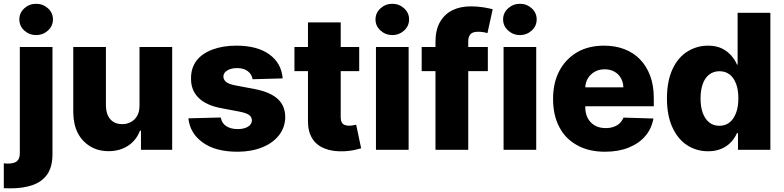

<svg xmlns="http://www.w3.org/2000/svg" viewBox="-50 -795 4163 1019"><path d="M55.2 19V-545.4H228.5V22.9Q228.5 89.4 201.2 129.9Q173.8 169.4 123.5 187Q73.7 204.6 5.4 204.6Q-6.8 204.6 -12.2 204.1Q-14.6 204.1 -20.5 204.1Q-26.4 204.1 -29.8 203.6V71.8Q-27.8 71.8 -24.2 72Q-20.5 72.3 -18.6 72.8Q-15.1 73.2 -8.3 73.2Q26.4 73.2 41 59.6Q55.2 46.4 55.2 19ZM141.6 -608.9Q105.5 -608.9 78.6 -633.3Q52.7 -657.2 52.7 -691.9Q52.7 -726.6 78.6 -750.5Q105.5 -774.9 141.6 -774.9Q178.2 -774.9 205.1 -750.5Q231 -726.6 231 -691.9Q231 -657.2 205.1 -633.3Q178.2 -608.9 141.6 -608.9Z M690.4 -235.4V-545.4H863.8V0H698.2V-101.6H692.9Q674.3 -51.8 631.3 -22.5Q586.4 7.3 526.4 7.3Q470.2 7.3 428.2 -18.6Q385.3 -44.9 362.3 -90.3Q339.8 -134.8 338.9 -197.8V-545.4H512.2V-231.9Q513.2 -187.5 535.6 -162.1Q558.6 -136.2 598.6 -136.2Q625 -136.2 645.5 -147.9Q666.5 -159.2 678.7 -181.6Q690.4 -202.1 690.4 -235.4Z M1450.2 -378.9 1290.5 -374.5Q1287.1 -393.6 1277.3 -405.3Q1266.6 -418.5 1249 -426.3Q1231.4 -433.6 1208 -433.6Q1176.8 -433.6 1156.7 -421.4Q1135.3 -408.7 1135.7 -388.7Q1135.3 -373.5 1148.9 -361.3Q1163.1 -348.6 1196.8 -342.3L1301.8 -322.3Q1382.3 -307.1 1423.3 -270.5Q1462.9 -234.9 1463.9 -174.8Q1463.4 -119.1 1430.7 -77.1Q1397.5 -35.2 1340.8 -12.7Q1283.2 10.3 1210.9 10.3Q1094.2 10.3 1026.9 -38.1Q959 -85.9 949.7 -167L1121.6 -171.4Q1127.4 -140.1 1150.9 -125.5Q1175.3 -109.9 1211.4 -109.9Q1245.1 -109.9 1266.1 -122.6Q1286.1 -134.8 1287.1 -155.8Q1286.1 -175.3 1271 -185.5Q1255.9 -195.8 1220.7 -202.6L1125.5 -220.7Q1044.4 -235.4 1003.4 -276.4Q962.9 -316.4 963.9 -378.9Q963.4 -433.6 992.7 -472.7Q1021.5 -510.7 1076.7 -531.7Q1132.3 -552.7 1204.6 -552.7Q1315.4 -552.7 1379.4 -506.3Q1443.8 -460 1450.2 -378.9Z M1512.7 -545.4H1856.4V-417.5H1512.7ZM1584.5 -152.3V-676.3H1758.3V-171.4Q1758.3 -155.8 1763.7 -146Q1769 -135.7 1778.3 -132.3Q1788.6 -127.9 1802.2 -127.9Q1814 -127.9 1823.7 -129.9Q1830.1 -130.9 1840.3 -133.3L1866.7 -7.8Q1854 -3.9 1831.5 1Q1807.1 6.3 1777.8 7.8Q1716.3 10.7 1673.3 -6.8Q1629.9 -23.4 1606.9 -60.5Q1584 -98.1 1584.5 -152.3Z M2118.7 0H1945.3V-545.4H2118.7ZM1969.2 -633.3Q1942.9 -657.2 1942.9 -691.9Q1942.9 -726.6 1969.2 -750.5Q1996.1 -774.9 2032.2 -774.9Q2068.4 -774.9 2095.2 -750.5Q2121.1 -726.6 2121.1 -691.9Q2121.1 -657.2 2095.2 -633.3Q2068.4 -608.9 2032.2 -608.9Q1996.1 -608.9 1969.2 -633.3Z M2188 -545.4H2539.1V-417.5H2188ZM2435.1 0H2261.2V-573.2Q2261.2 -636.7 2285.2 -678.2Q2309.6 -720.2 2351.1 -740.7Q2392.6 -761.2 2448.7 -761.2Q2483.4 -761.2 2517.1 -755.9Q2554.7 -749 2564.9 -746.1L2537.1 -619.1Q2526.4 -622.6 2514.2 -624.5Q2502 -626.5 2488.3 -626.5Q2457.5 -626.5 2446.3 -612.8Q2435.1 -599.1 2435.1 -576.2Z M2795.9 0H2622.6V-545.4H2795.9ZM2646.5 -633.3Q2620.1 -657.2 2620.1 -691.9Q2620.1 -726.6 2646.5 -750.5Q2673.3 -774.9 2709.5 -774.9Q2745.6 -774.9 2772.5 -750.5Q2798.3 -726.6 2798.3 -691.9Q2798.3 -657.2 2772.5 -633.3Q2745.6 -608.9 2709.5 -608.9Q2673.3 -608.9 2646.5 -633.3Z M3161.1 10.3Q3074.7 10.3 3013.7 -23.9Q2950.7 -58.1 2918.5 -120.6Q2885.3 -182.6 2885.3 -270.5Q2885.3 -355.5 2918.5 -418.5Q2951.7 -481.4 3012.7 -517.6Q3073.2 -552.7 3155.8 -552.7Q3214.4 -552.7 3262.2 -534.7Q3311.5 -516.1 3345.7 -481Q3380.9 -445.3 3400.4 -393.6Q3419.9 -342.3 3419.9 -273.9V-231H2945.8V-331.5H3258.3Q3257.8 -358.9 3245.1 -380.9Q3232.9 -402.3 3210.4 -415Q3188 -427.2 3159.2 -427.2Q3129.9 -427.2 3106.9 -414.6Q3083 -400.9 3070.3 -379.4Q3056.6 -356.4 3056.2 -328.6V-226.1Q3056.2 -192.9 3069.3 -168Q3082.5 -143.1 3106.9 -128.9Q3130.9 -115.2 3164.1 -115.2Q3188.5 -115.2 3206.1 -121.6Q3226.6 -128.9 3238.3 -140.1Q3252.4 -153.8 3258.8 -170.9L3418 -166Q3407.7 -111.3 3375 -73.2Q3342.3 -34.2 3286.6 -11.7Q3232.4 10.3 3161.1 10.3Z M3708 7.8Q3647.5 7.8 3598.1 -23.4Q3548.8 -54.7 3519.5 -117.2Q3489.7 -180.7 3489.7 -272.5Q3489.7 -366.7 3520.5 -430.7Q3550.3 -492.7 3600.6 -522.9Q3649.9 -552.7 3707 -552.7Q3750.5 -552.7 3780.8 -538.1Q3810.5 -523.4 3831.1 -500Q3851.1 -477.1 3861.3 -452.1H3864.7V-727.1H4038.6V0H3866.7V-88.4H3861.3Q3849.6 -62 3830.1 -41Q3809.6 -19 3779.8 -5.9Q3748.5 7.8 3708 7.8ZM3768.1 -127.4Q3799.8 -127.4 3822.3 -145.5Q3843.3 -161.6 3856.4 -195.8Q3868.7 -227.5 3868.7 -272.9Q3868.7 -317.4 3856.9 -349.6Q3844.2 -382.8 3822.8 -399.4Q3800.3 -417 3768.1 -417Q3736.8 -417 3713.4 -398.9Q3690.9 -381.3 3679.7 -349.1Q3668 -316.9 3668 -272.9Q3668 -228 3679.7 -195.8Q3691.9 -162.6 3713.9 -145.5Q3735.4 -127.4 3768.1 -127.4Z"/></svg>

Font: My Font
Style: Regular
Weight: 500
Designer: Rasmus Andersson
Foundry: rsms
Version: Version 0.001